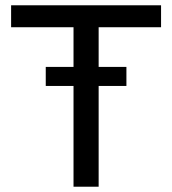

<svg xmlns="http://www.w3.org/2000/svg" viewBox="-20 -706 651 726"><path d="M258 0V-381H153V-453H258V-603H22V-686H589V-603H353V-453H458V-381H353V0Z"/></svg>

Font: Archivo VF Beta
Style: Regular
Weight: 400
Designer: Hector Gatti
Foundry: Omnibus-Type
Version: Version 1.002